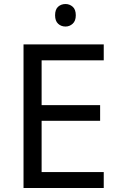

<svg xmlns="http://www.w3.org/2000/svg" viewBox="-20 -935 596 955"><path d="M496 0H97V-714H496V-635H187V-412H478V-334H187V-79H496ZM306 -915Q326 -915 341.5 -901.5Q357 -888 357 -859Q357 -831 341.5 -817Q326 -803 306 -803Q284 -803 269 -817Q254 -831 254 -859Q254 -888 269 -901.5Q284 -915 306 -915Z"/></svg>

Font: Noto Sans Indic Siyaq Numbers
Style: Regular
Weight: 400
Designer: Monotype Design Team
Foundry: Monotype Imaging Inc.
Version: Version 2.002; ttfautohint (v1.8.4.7-5d5b)